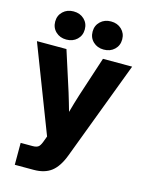

<svg xmlns="http://www.w3.org/2000/svg" viewBox="-136 -817 844 1104"><g transform="rotate(15 285.5 -265.5)"><path d="M63 204.1V73.7H134.3Q160.6 73.7 171.4 62.3Q182.1 50.8 191.4 22.5L200.2 -1L2 -515.6H177.7L253.9 -278.3Q262.2 -251.5 270 -224.6Q277.8 -197.8 285.6 -170.4Q293 -197.8 301 -224.6Q309.1 -251.5 317.4 -278.3L395 -515.6H568.8L346.7 72.8Q320.3 142.6 280.5 173.3Q240.7 204.1 175.8 204.1ZM384.8 -567.9Q346.7 -567.9 321.8 -591.6Q296.9 -615.2 296.9 -651.9Q296.9 -688 321.8 -711.7Q346.7 -735.4 384.8 -735.4Q423.3 -735.4 448.2 -711.7Q473.1 -688 473.1 -651.9Q473.1 -615.2 448.2 -591.6Q423.3 -567.9 384.8 -567.9ZM162.1 -567.9Q124 -567.9 99.1 -591.6Q74.2 -615.2 74.2 -651.9Q74.2 -688 99.1 -711.7Q124 -735.4 162.1 -735.4Q200.7 -735.4 225.6 -711.7Q250.5 -688 250.5 -651.9Q250.5 -615.2 225.6 -591.6Q200.7 -567.9 162.1 -567.9Z"/></g></svg>

Font: Inter Display ExtraBold
Style: Regular
Weight: 800
Designer: Rasmus Andersson
Foundry: rsms
Version: Version 4.000;git-a52131595